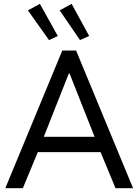

<svg xmlns="http://www.w3.org/2000/svg" viewBox="-20 -984 724 1004"><path d="M305.7 -719.7H377.9L675.8 0H584L505.9 -188.5H177.7L99.6 0H7.8ZM126 -929.7 188.5 -963.9 282.2 -795.9 236.3 -774.4ZM292 -929.7 354.5 -963.9 446.3 -795.9 398.4 -774.4ZM474.6 -268.6 343.8 -599.6H339.8L209 -268.6Z"/></svg>

Font: Reddit Sans Strawberry
Style: Regular
Weight: 400
Designer: Stephen Hutchings
Foundry: Reddit
Version: Version 1.013